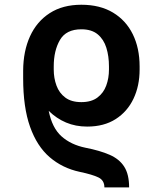

<svg xmlns="http://www.w3.org/2000/svg" viewBox="-20 -573 698 825"><path d="M534.8 232.2H428.6Q428.6 201.7 402.7 189.3Q376.8 176.8 322.8 165.5Q248.2 149.5 193.5 102.5Q138.8 55.4 109.2 -28.1Q79.5 -111.5 79.5 -236.5V-269.2Q79.9 -353.3 109 -417.1Q138.1 -480.8 193.9 -516.7Q249.6 -552.6 329.5 -552.6Q409.4 -552.6 465.4 -519Q521.3 -485.4 550.6 -425.8Q579.9 -366.1 579.9 -287.6V-274.1Q579.9 -204.2 553.6 -148.8Q527.3 -93.4 477.1 -61.3Q426.8 -29.1 354.4 -29.1Q305 -29.1 263.8 -46.5Q222.7 -63.9 189.3 -96.6Q203.8 -23.4 244.3 12.8Q284.8 49 347.3 61.8Q409.4 73.9 451.2 92.2Q492.9 110.4 513.8 143.3Q534.8 176.1 534.8 232.2ZM329.5 -134.2Q372.5 -134.2 398.6 -153.8Q424.7 -173.3 436.4 -205.1Q448.2 -236.9 448.2 -274.1V-287.6Q448.2 -331.7 437 -367.7Q425.8 -403.8 399.9 -425.4Q373.9 -447.1 329.5 -447.1Q264.2 -447.1 237.6 -401.3Q210.9 -355.5 210.9 -287.6V-274.1Q210.9 -237.2 222.7 -205.3Q234.4 -173.3 260.5 -153.8Q286.6 -134.2 329.5 -134.2Z"/></svg>

Font: Linik Sans SemiBold
Style: Regular
Weight: 600
Designer: Rasmus Andersson (font), Cristiano Sobral (main changes)
Foundry: rsms
Version: Version 3.018;June 1, 2022;FontCreator 14.0.0.2814 64-bit; t